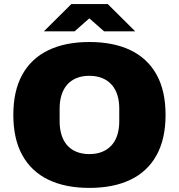

<svg xmlns="http://www.w3.org/2000/svg" viewBox="-20 -905 873 937"><path d="M416 12Q299 12 216 -28Q133 -68 89 -147.5Q45 -227 45 -344Q45 -462 89 -541Q133 -620 216 -660Q299 -700 416 -700Q534 -700 617 -660Q700 -620 744 -541Q788 -462 788 -344Q788 -227 744 -147.5Q700 -68 617 -28Q534 12 416 12ZM416 -153Q452 -153 479.5 -164.5Q507 -176 525.5 -197Q544 -218 553 -247.5Q562 -277 562 -312V-376Q562 -411 553 -440.5Q544 -470 525.5 -491Q507 -512 479.5 -523.5Q452 -535 416 -535Q380 -535 352.5 -523.5Q325 -512 307 -491Q289 -470 280 -440.5Q271 -411 271 -376V-312Q271 -277 280 -247.5Q289 -218 307 -197Q325 -176 352.5 -164.5Q380 -153 416 -153ZM194 -752 328 -885H506L640 -752H488L387 -841H445L344 -752Z"/></svg>

Font: Archivo SemiBold Black
Style: Regular
Weight: 900
Version: Version 2.001